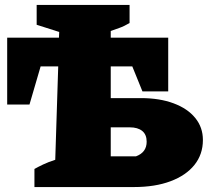

<svg xmlns="http://www.w3.org/2000/svg" viewBox="-20 -755 839 775"><path d="M119 0V-73Q133 -81 154 -91Q175 -101 203 -110L215 -487H144L99 -333H9V-603H218L219 -626L128 -655V-735H503V-662Q481 -649 461 -642Q441 -635 427 -630V-603H659V-386H555L514 -487H427V-359H549Q624 -359 680.5 -338Q737 -317 768 -279Q799 -241 799 -190Q799 -132 765 -89.5Q731 -47 668.5 -23.5Q606 0 521 0ZM427 -124H529Q572 -140 572 -183Q572 -212 554 -226.5Q536 -241 504 -241H427Z"/></svg>

Font: Piazzolla SC Black
Style: Regular
Weight: 900
Designer: Juan Pablo del Peral
Foundry: Huerta Tipografica
Version: Version 1.330